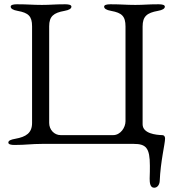

<svg xmlns="http://www.w3.org/2000/svg" viewBox="-20 -673 817 898"><path d="M738 -41C710 -42 647 -48 647 -92V-549C647 -597 668 -613 718 -622C741 -626 751 -633 751 -642C751 -650 739 -653 722 -653C668 -653 656 -650 613 -650C567 -650 550 -653 496 -653C479 -653 467 -650 467 -642C467 -633 477 -626 500 -622C550 -613 567 -597 567 -549V-106C567 -77 544 -41 509 -41H264C233 -41 210 -67 210 -98V-550C210 -597 231 -613 281 -622C304 -626 314 -633 314 -642C314 -650 302 -653 285 -653C231 -653 219 -650 176 -650C130 -650 113 -653 59 -653C42 -653 30 -650 30 -642C30 -633 40 -626 63 -622C113 -613 130 -597 130 -550V-98C130 -51 102 -33 52 -24C29 -20 19 -15 19 -6C19 2 31 5 48 5C102 5 126 0 176 0H606C663 0 681 19 681 102C681 119 681 139 680 162C680 182 682 205 701 205C717 205 726 190 727 174C731 80 752 0 752 -25C752 -33 749 -41 738 -41Z"/></svg>

Font: EB Garamond SC 08
Style: Regular
Weight: 400
Version: Version 0.016